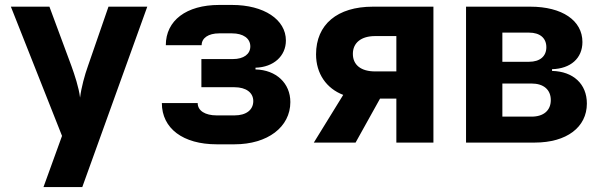

<svg xmlns="http://www.w3.org/2000/svg" viewBox="-20 -577 2440 777"><path d="M156 180H313L576 -550H419L336 -310C323 -274 309 -223 304 -182C299 -223 282 -274 269 -310L180 -550H24L231 -27Z M857 7H929C1063 7 1155 -63 1155 -164C1155 -240 1098 -294 1014 -296V-303C1087 -305 1137 -350 1137 -413C1137 -498 1048 -557 919 -557H867C734 -557 651 -494 651 -394H796C796 -423 823 -442 867 -442H919C964 -442 993 -422 993 -389C993 -358 966 -338 923 -338H795V-224H929C976 -224 1005 -202 1005 -168C1005 -132 976 -110 929 -110H857C810 -110 780 -129 780 -160H635C635 -57 721 7 857 7Z M1250 0H1419L1518 -178H1584V0H1734V-550H1489C1345 -550 1259 -478 1259 -357C1259 -279 1301 -219 1369 -193ZM1498 -288C1441 -288 1408 -314 1408 -359C1408 -404 1442 -431 1498 -431H1584V-288Z M1866 0H2144C2273 0 2355 -62 2355 -158C2355 -237 2300 -288 2214 -290V-297C2289 -299 2337 -341 2337 -407C2337 -494 2255 -550 2126 -550H1866ZM2013 -327V-445H2121C2165 -445 2191 -423 2191 -386C2191 -349 2165 -327 2121 -327ZM2013 -105V-239H2131C2180 -239 2209 -214 2209 -172C2209 -130 2180 -105 2131 -105Z"/></svg>

Font: JetBrains Mono ExtraBold
Style: Regular
Weight: 800
Monospace: yes
Designer: Philipp Nurullin, Konstantin Bulenkov
Foundry: JetBrains
Version: Version 2.305